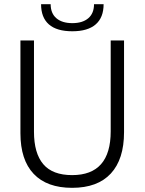

<svg xmlns="http://www.w3.org/2000/svg" viewBox="-20 -891 694 921"><path d="M78 -252V-697H143V-259Q143 -156 187.5 -103.5Q232 -51 326 -51Q511 -51 511 -261V-697H575V-257Q575 -127 511.5 -58.5Q448 10 326 10Q205 10 141.5 -57Q78 -124 78 -252ZM177 -871H223Q223 -827 250.5 -803.5Q278 -780 327 -780Q376 -780 403.5 -803.5Q431 -827 431 -871H477Q477 -807 439 -774Q401 -741 327 -741Q252 -741 214.5 -774Q177 -807 177 -871Z"/></svg>

Font: Hanken Grotesk Light
Style: Regular
Weight: 300
Designer: Alfredo Marco Pradil
Foundry: Hanken Design Co.
Version: Version 3.014